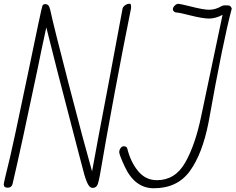

<svg xmlns="http://www.w3.org/2000/svg" viewBox="-26 -991 1256 1024"><path d="M411 -108 392 -180Q253 -712 221 -845Q193 -717 175 -626Q86 -202 41 -10Q36 10 15 10Q-6 10 -6 -8Q-6 -17 28 -154Q42 -211 124 -603Q196 -952 200 -959Q203 -969 215 -969Q226 -969 232 -962Q238 -955 242 -938Q258 -861 340.5 -542.5Q423 -224 465 -77Q487 -201 558 -572L628 -947Q632 -957 642.5 -964Q653 -971 663 -971Q670 -971 671.5 -967.5Q673 -964 673 -957Q673 -950 673 -947Q631 -740 584 -488Q537 -236 507 -58Q505 -50 501 -29Q497 -8 489.5 1.5Q482 11 468 11Q450 11 437 -21Q424 -53 411 -108ZM639 -103Q610 -166 610 -179Q610 -192 617.5 -201.5Q625 -211 633 -211Q650 -211 653 -198Q671 -126 711 -78Q751 -30 811 -30Q908 -30 961.5 -123.5Q1015 -217 1047 -371L1161 -912Q1124 -892 1088 -892Q1056 -892 984 -910Q936 -923 910 -925Q896 -931 896 -941Q896 -951 904.5 -960Q913 -969 924 -971Q941 -969 989 -957Q1059 -939 1089 -939Q1123 -939 1155 -958Q1164 -963 1174 -962.5Q1184 -962 1191 -962Q1205 -962 1210 -945Q1164 -774 1086 -337Q1053 -170 986.5 -78.5Q920 13 794 13Q693 13 639 -103Z"/></svg>

Font: Bad Script
Style: Regular
Weight: 400
Italic angle: -10°
Designer: Roman Shchyukin (Gaslight Type Foundry), Cyreal (Charset Expansion)
Foundry: Gaslight
Version: Version 2.000